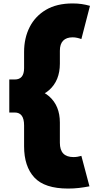

<svg xmlns="http://www.w3.org/2000/svg" viewBox="-20 -849 558 1116"><path d="M402 -632Q366 -632 347 -612.5Q328 -593 328 -554V-479Q328 -381 265.8 -325.5Q203.5 -270 66 -270V-387Q120 -387 120 -453V-547Q120 -627.5 152.2 -691.2Q184.5 -755 247.2 -792Q310 -829 402 -829Q430.5 -829 454.5 -825.5Q478.5 -822 503 -815L453 -622Q440.5 -626.5 428 -629.2Q415.5 -632 402 -632ZM34 -387H66V-195H34ZM407 64Q420 64 431 62Q442 60 453 57L500 234Q468.5 240 438.8 243.5Q409 247 376 247Q239.5 247 179.8 182.8Q120 118.5 120 1V-120Q120 -158.5 106.2 -176.8Q92.5 -195 66 -195V-344Q203.5 -344 265.8 -289Q328 -234 328 -137V-19Q328 64 407 64Z"/></svg>

Font: Hepta Slab Black
Style: Regular
Weight: 900
Designer: Michael LaGattuta
Foundry: Michael LaGattuta
Version: Version 1.102